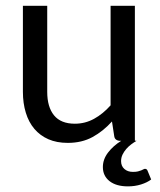

<svg xmlns="http://www.w3.org/2000/svg" viewBox="-20 -498 565 679"><path d="M147 -477.5V-173.3Q147 -119.6 171.1 -90.1Q195.3 -60.5 244.6 -60.5Q281.2 -60.5 312.7 -77.9Q344.2 -95.2 371.1 -125.5V-477.5H457V-0.5L462.9 0Q453.6 5.4 444.1 12.5Q434.6 19.5 426.5 28.8Q418.5 38.1 413.3 48.8Q408.2 59.6 408.2 71.8Q408.2 89.4 419.9 99.6Q431.6 109.9 450.2 109.9Q460.9 109.9 467.8 108.2Q474.6 106.4 479.5 104.5Q484.4 102.5 487.3 100.8Q490.2 99.1 492.7 99.1Q499 99.1 501.5 105L514.6 136.7Q500.5 147.5 478.8 154.3Q457 161.1 432.6 161.1Q391.1 161.1 367.4 142.6Q343.8 124 343.8 92.8Q343.8 65.4 362.1 41.5Q380.4 17.6 408.7 0H405.3Q396.5 0 390.6 -4.2Q384.8 -8.3 383.8 -17.6L376 -68.4Q345.2 -34.2 307.4 -13.4Q269.5 7.3 219.7 7.3Q180.7 7.3 151.1 -5.6Q121.6 -18.6 101.6 -42.2Q81.5 -65.9 71.3 -99.4Q61 -132.8 61 -173.3V-477.5Z"/></svg>

Font: Carlito
Style: Regular
Weight: 400
Designer: Lukasz Dziedzic
Foundry: tyPoland Lukasz Dziedzic
Version: Version 1.103; Beta1; all basic design good, some composites